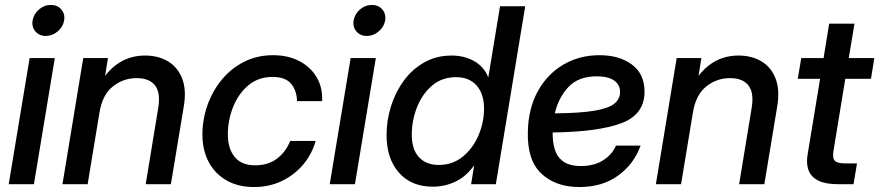

<svg xmlns="http://www.w3.org/2000/svg" viewBox="-20 -753 3595 785"><path d="M15.6 0 101.1 -515.6H204.1L118.7 0ZM167 -606Q140.6 -606 124.8 -624.5Q108.9 -643.1 113.3 -669.4Q117.7 -695.8 139.4 -714.4Q161.1 -732.9 188 -732.9Q214.8 -732.9 230.7 -714.4Q246.6 -695.8 242.2 -669.4Q237.8 -643.1 215.8 -624.5Q193.8 -606 167 -606Z M386.7 -293 338.4 0H235.4L320.3 -515.6H421.4L409.7 -442.9Q474.1 -525.9 573.2 -525.9Q627.4 -525.9 667.2 -502Q707 -478 724.9 -431.6Q742.7 -385.3 731.4 -317.9L678.7 0H575.7L627 -312Q637.2 -374 613.8 -403.8Q590.3 -433.6 538.6 -433.6Q483.9 -433.6 441.2 -399.4Q398.4 -365.2 386.7 -293Z M1019 11.7Q954.1 11.7 906.7 -15.1Q859.4 -42 833.5 -90.3Q807.6 -138.7 807.6 -203.1Q807.6 -264.2 827.9 -322Q848.1 -379.9 886 -426.3Q923.8 -472.7 977.3 -500Q1030.8 -527.3 1096.7 -527.3Q1157.7 -527.3 1203.9 -503.2Q1250 -479 1274.9 -436.8Q1299.8 -394.5 1296.9 -339.4H1194.3Q1193.8 -381.8 1170.4 -410.2Q1147 -438.5 1094.2 -438.5Q1036.1 -438.5 995.4 -404.1Q954.6 -369.6 933.1 -315.7Q911.6 -261.7 911.6 -204.1Q911.6 -145 939.7 -111.1Q967.8 -77.1 1022.9 -77.1Q1076.7 -77.1 1112.8 -104.7Q1148.9 -132.3 1166.5 -176.8H1270.5Q1255.4 -122.6 1219.5 -80.1Q1183.6 -37.6 1132.1 -12.9Q1080.6 11.7 1019 11.7Z M1328.1 0 1413.6 -515.6H1516.6L1431.2 0ZM1479.5 -606Q1453.1 -606 1437.3 -624.5Q1421.4 -643.1 1425.8 -669.4Q1430.2 -695.8 1451.9 -714.4Q1473.6 -732.9 1500.5 -732.9Q1527.3 -732.9 1543.2 -714.4Q1559.1 -695.8 1554.7 -669.4Q1550.3 -643.1 1528.3 -624.5Q1506.3 -606 1479.5 -606Z M1750 10.3Q1661.1 10.3 1610.8 -47.4Q1560.5 -105 1560.5 -200.2Q1560.5 -260.7 1578.6 -318.6Q1596.7 -376.5 1631.1 -423.3Q1665.5 -470.2 1714.8 -498Q1764.2 -525.9 1826.2 -525.9Q1878.4 -525.9 1918.5 -503.2Q1958.5 -480.5 1976.1 -437.5H1976.6L2024.4 -727.5H2127.4L2007.3 0H1906.2L1918.5 -76.2H1918Q1884.8 -30.3 1841.3 -10Q1797.9 10.3 1750 10.3ZM1773.4 -78.6Q1830.6 -78.6 1872.3 -112.8Q1914.1 -147 1936.5 -200Q1959 -252.9 1959 -309.1Q1959 -368.7 1929 -403.1Q1898.9 -437.5 1844.7 -437.5Q1786.6 -437.5 1746.3 -402.8Q1706.1 -368.2 1684.8 -314.2Q1663.6 -260.3 1663.6 -202.6Q1663.6 -141.6 1693.1 -110.1Q1722.7 -78.6 1773.4 -78.6Z M2348.6 11.7Q2251.5 11.7 2192.9 -43.7Q2134.3 -99.1 2138.2 -217.3Q2140.6 -311 2179.4 -380.9Q2218.3 -450.7 2283.7 -489Q2349.1 -527.3 2431.2 -527.3Q2512.2 -527.3 2563.7 -489Q2615.2 -450.7 2615.2 -378.4Q2615.2 -284.7 2520.5 -249.3Q2425.8 -213.9 2239.7 -211.4Q2238.8 -174.8 2247.8 -143.6Q2256.8 -112.3 2282.2 -93.3Q2307.6 -74.2 2355.5 -74.2Q2408.7 -74.2 2445.6 -97.4Q2482.4 -120.6 2498.5 -157.7H2599.1Q2571.8 -82 2507.3 -35.2Q2442.9 11.7 2348.6 11.7ZM2248.5 -289.6Q2353.5 -290.5 2411.4 -300.5Q2469.2 -310.5 2492.2 -329.6Q2515.1 -348.6 2515.1 -377Q2515.1 -406.7 2491 -423.8Q2466.8 -440.9 2420.4 -440.9Q2344.2 -440.9 2303.5 -396.7Q2262.7 -352.5 2248.5 -289.6Z M2813 -293 2764.6 0H2661.6L2746.6 -515.6H2847.7L2835.9 -442.9Q2900.4 -525.9 2999.5 -525.9Q3053.7 -525.9 3093.5 -502Q3133.3 -478 3151.1 -431.6Q3168.9 -385.3 3157.7 -317.9L3105 0H3002L3053.2 -312Q3063.5 -374 3040 -403.8Q3016.6 -433.6 2964.8 -433.6Q2910.2 -433.6 2867.4 -399.4Q2824.7 -365.2 2813 -293Z M3554.7 -515.6 3541 -430.7H3436L3387.7 -136.2Q3382.8 -107.4 3392.8 -96.2Q3402.8 -85 3433.6 -85H3483.9L3469.7 0H3404.8Q3261.7 0 3282.2 -123L3333 -430.7H3241.7L3255.9 -515.6H3347.2L3370.1 -656.2H3473.6L3450.2 -515.6Z"/></svg>

Font: Inter Display Medium
Style: Italic
Weight: 500
Italic angle: -9.39999°
Designer: Rasmus Andersson
Foundry: rsms
Version: Version 4.000;git-a52131595